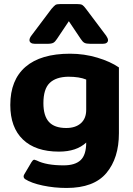

<svg xmlns="http://www.w3.org/2000/svg" viewBox="-20 -761 660 951"><path d="M126 -562Q126 -572 135 -584L235 -717Q248 -732 254.5 -736.5Q261 -741 281 -741H360Q380 -741 387.5 -736.5Q395 -732 406 -717L506 -584Q515 -571 515 -562Q515 -554 508.5 -549Q502 -544 489 -544H428Q407 -544 398 -549Q389 -554 380 -568L321 -656L262 -568Q253 -554 244 -549Q235 -544 214 -544H153Q140 -544 133 -549Q126 -554 126 -562ZM104 126Q97 120 97 113Q97 108 100 103L136 42Q139 37 142.5 33.5Q146 30 150 30Q152 30 162 34Q209 58 295 58Q352 58 379.5 32Q407 6 407 -55Q359 -10 272 -10Q156 -10 93.5 -70Q31 -130 31 -241Q31 -365 106.5 -430Q182 -495 327 -495Q397 -495 462 -475.5Q527 -456 569 -427V-101Q569 22 507 96Q445 170 310 170Q249 170 192 158Q135 146 104 126ZM407 -217V-367Q373 -381 318 -381Q257 -380 226 -350Q195 -320 195 -250Q195 -187 222.5 -157Q250 -127 308 -127Q354 -127 380.5 -150.5Q407 -174 407 -217Z"/></svg>

Font: Mitr Medium
Style: Regular
Weight: 500
Designer: Thanarat Vachiruckul
Foundry: Cadson Demak
Version: Version 1.003